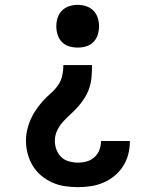

<svg xmlns="http://www.w3.org/2000/svg" viewBox="-20 -548 640 791"><path d="M301 223Q274 223 247 219Q220 215 195.5 204Q171 193 150 175.5Q129 158 115 135Q101 112 94 85.5Q87 59 87 32Q87 9 92 -13Q97 -35 106 -55.5Q115 -76 127.5 -94.5Q140 -113 155 -130Q170 -147 187 -161.5Q204 -176 217.5 -194.5Q231 -213 236 -235Q241 -257 241 -280H359Q359 -257 357.5 -234.5Q356 -212 349.5 -190.5Q343 -169 331.5 -149.5Q320 -130 305 -112.5Q290 -95 273.5 -80Q257 -65 241.5 -48.5Q226 -32 216 -11.5Q206 9 206 32Q206 51 212.5 68.5Q219 86 232.5 99Q246 112 264.5 117Q283 122 301 122Q320 122 337.5 117Q355 112 369 99.5Q383 87 389.5 69.5Q396 52 396 34V33H515V36Q515 63 508 89Q501 115 486.5 137.5Q472 160 451 177Q430 194 405.5 204.5Q381 215 354.5 219Q328 223 301 223ZM300 -352Q282 -352 265 -357Q248 -362 235.5 -374.5Q223 -387 217.5 -404.5Q212 -422 212 -440Q212 -458 217.5 -475Q223 -492 235.5 -504.5Q248 -517 265 -522.5Q282 -528 300 -528Q318 -528 335 -522.5Q352 -517 364.5 -504.5Q377 -492 382.5 -475Q388 -458 388 -440Q388 -422 382.5 -404.5Q377 -387 364.5 -374.5Q352 -362 335 -357Q318 -352 300 -352Z"/></svg>

Font: Iosevka Etoile
Style: Bold
Weight: 700
Designer: Belleve Invis
Foundry: Belleve Invis
Version: Version 28.1.0; ttfautohint (v1.8.4)